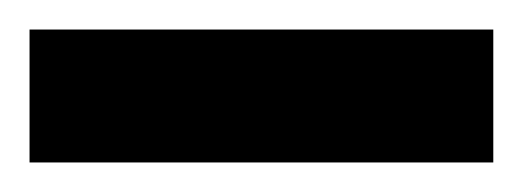

<svg xmlns="http://www.w3.org/2000/svg" viewBox="-27 -680 354 130"><path d="M-7 -570H307V-660H-7Z"/></svg>

Font: Unageo
Style: Medium
Weight: 500
Designer: Richard Sepsi
Foundry: Richard Sepsi
Version: Version 2.000